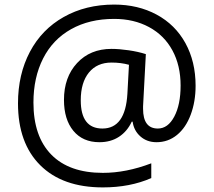

<svg xmlns="http://www.w3.org/2000/svg" viewBox="-20 -733 939 844"><path d="M839.8 -356Q839.8 -286.6 818.4 -229Q796.9 -171.4 757.8 -139.6Q718.8 -107.9 668 -107.9Q626 -107.9 597.2 -133.3Q568.4 -158.7 563 -198.2H559.1Q539.6 -155.8 503.2 -131.8Q466.8 -107.9 417 -107.9Q343.8 -107.9 302.5 -158Q261.2 -208 261.2 -293.9Q261.2 -393.6 318.8 -455.8Q376.5 -518.1 470.2 -518.1Q503.4 -518.1 545.4 -512Q587.4 -505.9 621.1 -495.1L608.9 -265.6V-254.9Q608.9 -168 673.8 -168Q718.3 -168 746.1 -220.5Q773.9 -272.9 773.9 -356.9Q773.9 -445.3 737.8 -511.7Q701.7 -578.1 635 -614Q568.4 -649.9 481.9 -649.9Q373 -649.9 292.5 -604.7Q211.9 -559.6 169.4 -475.8Q127 -392.1 127 -282.2Q127 -133.3 205.6 -53.2Q284.2 26.9 432.1 26.9Q534.7 26.9 645 -15.1V49.8Q551.3 90.8 432.1 90.8Q254.9 90.8 157 -6.6Q59.1 -104 59.1 -278.8Q59.1 -405.8 111.3 -504.9Q163.6 -604 260.3 -658.4Q356.9 -712.9 481.9 -712.9Q586.9 -712.9 668.7 -668.7Q750.5 -624.5 795.2 -543.2Q839.8 -461.9 839.8 -356ZM335 -292Q335 -168 430.2 -168Q531.2 -168 540 -320.8L546.9 -448.2Q511.7 -458 470.2 -458Q406.7 -458 370.8 -414.1Q335 -370.1 335 -292Z"/></svg>

Font: Sahel FD
Style: FD
Weight: 400
Foundry: Saber Rastikerdar (saber.rastikerdar@gmail.com)
Version: Version 3.3.1